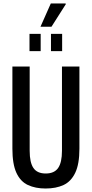

<svg xmlns="http://www.w3.org/2000/svg" viewBox="-20 -1068 525 1100"><path d="M241 12Q183 12 140 -8Q97 -28 74 -78Q51 -128 51 -216V-687H150V-204Q150 -137 171.5 -105.5Q193 -74 242 -74Q291 -74 313 -105.5Q335 -137 335 -204V-687H435V-216Q435 -128 411 -78Q387 -28 344 -8Q301 12 241 12ZM149 -775V-874H213V-775ZM272 -775V-874H336V-775ZM212 -915 271 -1048H356L357 -1044L275 -915Z"/></svg>

Font: Archivo ExtraCondensed Medium
Style: Regular
Weight: 500
Width: 2
Designer: Hector Gatti
Foundry: Omnibus-Type
Version: Version 2.001